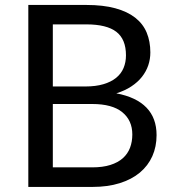

<svg xmlns="http://www.w3.org/2000/svg" viewBox="-20 -736 686 756"><path d="M343 -77Q384.5 -77 414.5 -86.5Q444.5 -96 463.8 -113.2Q483 -130.5 492 -154.2Q501 -178 501 -206.5Q501 -262 461.5 -294.2Q422 -326.5 343 -326.5H188V-77ZM188 -640V-395.5H316Q357 -395.5 387.2 -404.5Q417.5 -413.5 437.2 -429.5Q457 -445.5 466.5 -468.2Q476 -491 476 -518Q476 -581.5 438 -610.8Q400 -640 320 -640ZM320 -716.5Q386 -716.5 433.8 -703.5Q481.5 -690.5 512.2 -666.5Q543 -642.5 557.5 -607.8Q572 -573 572 -529.5Q572 -503 563.8 -478.8Q555.5 -454.5 539 -433.5Q522.5 -412.5 497.2 -395.8Q472 -379 438 -368.5Q517 -353.5 556.8 -312.2Q596.5 -271 596.5 -204Q596.5 -158.5 579.8 -121Q563 -83.5 530.8 -56.5Q498.5 -29.5 451.5 -14.8Q404.5 0 344.5 0H91.5V-716.5Z"/></svg>

Font: Lato
Style: Regular
Weight: 400
Designer: Lukasz Dziedzic with Adam Twardoch and Botio Nikoltchev
Foundry: tyPoland Lukasz Dziedzic
Version: Version 2.015; 2015-08-06; http://www.latofonts.com/